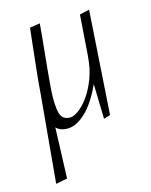

<svg xmlns="http://www.w3.org/2000/svg" viewBox="-106 -528 645 822"><g transform="rotate(-15 217.0 -117.0)"><path d="M40 225 86 -279 99 -10 91 215ZM310 9 306 -146Q271 -69 229.5 -30Q188 9 149 9Q109 9 91 -19.5Q73 -48 73 -103Q73 -127 75.5 -164Q78 -201 82.5 -244Q87 -287 91.5 -328.5Q96 -370 99.5 -402.5Q103 -435 105 -450L150 -457Q149 -443 146 -411Q143 -379 139 -339Q135 -299 131 -258.5Q127 -218 124.5 -184.5Q122 -151 122 -133Q122 -76 132.5 -55Q143 -34 173 -34Q187 -34 209 -49.5Q231 -65 253 -95Q275 -125 292 -169Q309 -213 313 -270L326 -449L369 -459L339 0Z"/></g></svg>

Font: Ancizar Sans Thin
Style: Italic
Weight: 100
Italic angle: -4°
Designer: Cesar Puertas, Viviana Monsalve, Julian Moncada, Julian Prieto, Jose Castro, Mariel Hernandez, Felipe Aragon, Sara Alarc
Version: Version 8.100